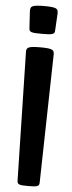

<svg xmlns="http://www.w3.org/2000/svg" viewBox="-66 -855 411 1092"><g transform="rotate(5 139.5 -309.0)"><path d="M60.1 -551.3Q59.6 -561.5 62 -568.6Q64.5 -575.7 72.8 -579.6Q81.1 -583.5 96.9 -585.2Q112.8 -586.9 139.2 -586.9Q165.5 -586.9 181.4 -585.2Q197.3 -583.5 205.6 -579.6Q213.9 -575.7 216.3 -568.6Q218.8 -561.5 218.3 -551.3L202.6 177.2Q202.6 186.5 200.2 191.9Q197.8 197.3 190.9 200.2Q184.1 203.1 171.9 204.1Q159.7 205.1 139.2 205.1Q118.7 205.1 106.2 204.1Q93.8 203.1 87.2 200.2Q80.6 197.3 78.4 191.9Q76.2 186.5 76.2 177.2ZM141.1 -664.1Q117.2 -664.1 102.8 -665Q88.4 -666 80.8 -668.9Q73.2 -671.9 70.6 -677.2Q67.9 -682.6 67.9 -691.9L62 -787.1Q62 -797.4 64.2 -804.4Q66.4 -811.5 74.7 -815.4Q83 -819.3 98.9 -821Q114.7 -822.8 141.1 -822.8Q167.5 -822.8 183.3 -821Q199.2 -819.3 207.5 -815.4Q215.8 -811.5 218 -804.4Q220.2 -797.4 220.2 -787.1L214.8 -691.9Q214.8 -682.6 212.2 -677.2Q209.5 -671.9 201.7 -668.9Q193.8 -666 179.4 -665Q165 -664.1 141.1 -664.1Z"/></g></svg>

Font: Denk One
Style: Regular
Weight: 400
Designer: Irina Smirnova
Foundry: Irina Smirnova
Version: Version 1.002